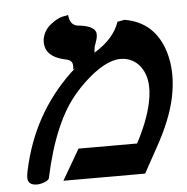

<svg xmlns="http://www.w3.org/2000/svg" viewBox="-46 -614 645 663"><g transform="rotate(-5 277.0 -282.0)"><path d="M381.8 -530.8 406.7 -535.2Q509.8 -517.6 542.5 -413.1Q564.5 -341.3 545.9 -252.9Q529.8 -177.2 478 -85Q470.7 -71.3 454.6 -42.5Q438.5 -13.2 431.2 0H147.9L209.5 -106H412.6Q452.1 -180.7 465.3 -242.2Q484.4 -331.1 441.9 -376.5Q417.5 -401.4 381.3 -401.9Q326.2 -401.9 252.4 -332Q235.8 -316.4 221.7 -299.8Q140.1 -208 98.6 -13.2Q96.7 -3.9 71.3 2.9Q63.5 4.9 56.2 4.9Q23.9 4.9 24.4 -22.9Q24.9 -32.2 27.8 -45.9Q68.8 -239.3 207.5 -370.6Q214.8 -377.4 221.2 -382.8L214.8 -379.9Q220.2 -405.8 203.6 -413.1Q196.8 -416 186 -418Q125 -432.6 122.1 -477.5Q121.6 -486.3 123 -495.1Q128.9 -523.4 151.9 -542Q174.8 -560.5 194.3 -564.9L213.9 -568.8Q216.8 -534.7 241.7 -529.8Q301.3 -524.4 306.2 -498.5Q307.1 -490.7 305.7 -482.9Q302.7 -469.7 299.8 -463.9L300.8 -464.8Q296.9 -456.5 295.9 -452.1Q293.9 -442.9 293.5 -431.2Q362.8 -473.6 381.8 -530.8Z"/></g></svg>

Font: Linux Libertine Slanted O
Style: Bold Slanted
Weight: 700
Designer: Philipp H. Poll
Foundry: Philipp H. Poll
Version: Version 5.0.0